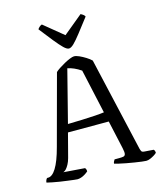

<svg xmlns="http://www.w3.org/2000/svg" viewBox="-136 -1055 982 1155"><g transform="rotate(-15 355.0 -477.5)"><path d="M202 0Q197 0 180.5 -2Q164 -4 141.5 -7Q119 -10 95 -13.5Q71 -17 50 -21.5Q29 -26 16 -29Q16 -37 19.5 -44.5Q23 -52 27 -55H34Q46 -55 58.5 -64.5Q71 -74 83.5 -94Q96 -114 108 -145Q120 -176 132 -221L249 -655Q257 -663 273.5 -674Q290 -685 309 -695.5Q328 -706 345.5 -713Q363 -720 372 -720Q385 -720 404 -711.5Q423 -703 443 -690.5Q463 -678 475 -666L609 -82Q612 -71 615.5 -64.5Q619 -58 634 -57L690 -53Q692 -50 694.5 -47.5Q697 -45 698 -32Q691 -25 679.5 -18Q668 -11 655 -5.5Q642 0 630 0Q622 0 602.5 -2.5Q583 -5 558 -9Q533 -13 509 -17.5Q485 -22 466 -26.5Q447 -31 438 -34Q438 -41 442 -48Q446 -55 448 -58H476Q493 -58 503 -60Q513 -62 515.5 -73Q518 -84 512 -111L473 -287H219L180 -138Q174 -116 165.5 -100.5Q157 -85 148.5 -75.5Q140 -66 130 -63L263 -53Q265 -51 267.5 -45.5Q270 -40 270 -31Q261 -23 249 -15.5Q237 -8 224.5 -4Q212 0 202 0ZM232 -336Q276 -337 320.5 -338.5Q365 -340 402 -342.5Q439 -345 459 -348L398 -624Q376 -639 355.5 -648Q335 -657 315 -661ZM356 -773Q343 -773 323.5 -792Q304 -811 275.5 -846.5Q247 -882 208 -932Q211 -938 218.5 -945Q226 -952 235 -955L356 -856L476 -955Q485 -951 492.5 -945Q500 -939 502 -933Q462 -881 434 -845Q406 -809 387.5 -791Q369 -773 356 -773Z"/></g></svg>

Font: Texturina 12pt Light
Style: Regular
Weight: 300
Designer: Guillermo Torres Carreño
Foundry: Omnibus-Type
Version: Version 1.002